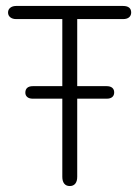

<svg xmlns="http://www.w3.org/2000/svg" viewBox="-20 -616 467 644"><path d="M90 -327Q78 -327 71.5 -321.5Q65 -316 65 -305Q65 -296 71.5 -290.5Q78 -285 90 -285H338Q350 -285 356.5 -290.5Q363 -296 363 -306Q363 -316 356.5 -321.5Q350 -327 338 -327ZM189 -552V-23Q189 -8 195.5 0Q202 8 214 8Q226 8 232.5 0Q239 -8 239 -23V-552H393Q406 -552 413 -558Q420 -564 420 -574Q420 -585 413 -590.5Q406 -596 393 -596H34Q22 -596 14.5 -590Q7 -584 7 -574Q7 -564 14.5 -558Q22 -552 34 -552Z"/></svg>

Font: Beiruti Light
Style: Regular
Weight: 300
Designer: Arlette Boutros
Foundry: Boutros
Version: Version 1.41